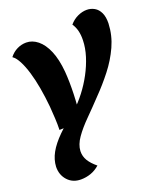

<svg xmlns="http://www.w3.org/2000/svg" viewBox="-166 -841 939 1129"><g transform="rotate(-20 304.0 -276.0)"><path d="M143 187Q92 187 60.5 152.5Q29 118 30 67Q32 23 55.5 -19.5Q79 -62 125.5 -108Q172 -154 243 -209Q280 -243 313.5 -286.5Q347 -330 373.5 -379.5Q400 -429 416 -480Q432 -531 433 -579Q434 -611 427.5 -637.5Q421 -664 406 -686Q428 -712 457 -725.5Q486 -739 514 -739Q540 -739 562 -726.5Q584 -714 596.5 -687.5Q609 -661 608 -620Q605 -546 574.5 -479Q544 -412 497 -352Q450 -292 398 -239Q349 -187 303 -141Q257 -95 227.5 -53Q198 -11 196 29Q195 62 211.5 89Q228 116 261 143Q235 166 205 176.5Q175 187 143 187ZM123 -130Q124 -165 122 -202Q120 -239 117 -278Q111 -341 101 -398Q91 -455 77 -501.5Q63 -548 46 -580.5Q29 -613 9 -627Q29 -653 56.5 -666.5Q84 -680 114 -680Q152 -680 185.5 -653Q219 -626 241.5 -573Q264 -520 271 -440Q276 -376 273.5 -299.5Q271 -223 260 -135Z"/></g></svg>

Font: Sansita Swashed Light
Style: Bold
Weight: 700
Version: Version 1.003